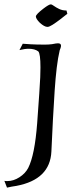

<svg xmlns="http://www.w3.org/2000/svg" viewBox="-56 -682 360 878"><path d="M161 -559Q147 -559 126 -578Q108 -596 108 -607Q109 -617 143 -643Q168 -662 176 -662Q181 -662 190.5 -655Q200 -648 214.5 -641Q229 -634 248 -634L252 -619Q236 -606 217.5 -592Q199 -578 184 -568.5Q169 -559 161 -559ZM-24 176 -36 145Q-33 146 -29.5 146Q-26 146 -22 146Q6 146 33 128.5Q60 111 73 86Q103 27 114 -119Q120 -204 123.5 -253Q127 -302 128 -329Q129 -356 129 -374Q129 -437 119 -447Q103 -459 75 -459Q57 -459 33 -453L48 -482Q59 -481 84.5 -479.5Q110 -478 150 -478Q160 -478 166 -478.5Q172 -479 182 -480Q192 -482 198.5 -483Q205 -484 209 -484Q223 -484 223 -473Q223 -469 221 -462.5Q219 -456 217 -452Q209 -418 203.5 -372.5Q198 -327 194 -268L186 -134L179 11Q173 139 19 168Q11 169 -2.5 171.5Q-16 174 -24 176Z"/></svg>

Font: Luxurious Roman
Style: Regular
Weight: 400
Designer: Robert E. Leuschke
Foundry: Robert E. Leuschke
Version: Version 1.010; ttfautohint (v1.8.3)